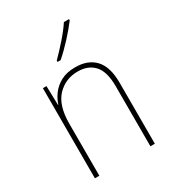

<svg xmlns="http://www.w3.org/2000/svg" viewBox="-184 -869 881 974"><g transform="rotate(-30 256.5 -382.5)"><path d="M278 -538Q352 -538 393 -494Q434 -450 434 -357V0H408V-352Q408 -437 373.5 -475Q339 -513 278 -513Q205 -513 157 -462Q109 -411 109 -305V0H83V-528H104L107 -416H109Q118 -446 139 -474Q160 -502 194 -520Q228 -538 278 -538ZM373 -758Q347 -723 307.5 -680Q268 -637 232 -606H214V-614Q248 -648 284 -689Q320 -730 343 -765H373Z"/></g></svg>

Font: Noto Sans Myanmar UI SemiCondensed Thin
Style: Regular
Weight: 100
Width: 4
Designer: Monotype Design Team
Foundry: Monotype Imaging Inc.
Version: Version 2.103; ttfautohint (v1.8.4.7-5d5b)